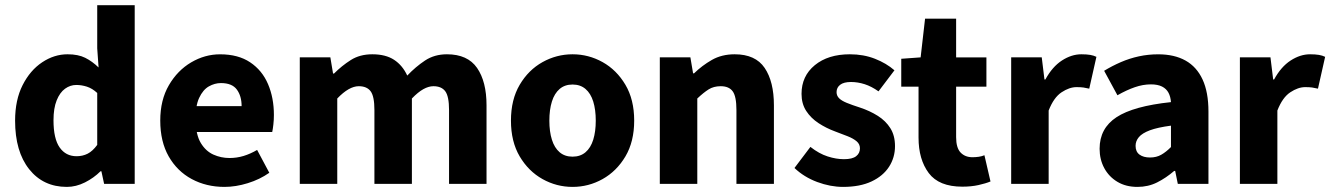

<svg xmlns="http://www.w3.org/2000/svg" viewBox="-20 -721 5217 753"><path d="M242.1 12Q149.6 12 94.4 -57.4Q39.2 -126.9 39.2 -247.9Q39.2 -329 68.7 -387.2Q98.2 -445.3 145.4 -476.7Q192.7 -508.1 244.9 -508.1Q286.5 -508.1 314.2 -494.3Q341.9 -480.4 366.6 -456.4L361.3 -531.5V-700.6H508.3V0H388.3L377.7 -49.2H374.1Q348.2 -23.3 313.2 -5.6Q278.1 12 242.1 12ZM280.4 -108.3Q304.2 -108.3 323.9 -118.3Q343.5 -128.4 361.3 -152.7V-356.4Q341.9 -374.3 320.9 -381.1Q299.9 -387.8 279.2 -387.8Q255.4 -387.8 235.1 -373.1Q214.7 -358.3 202.3 -327.5Q189.8 -296.7 189.8 -249.5Q189.8 -176.9 214 -142.6Q238.1 -108.3 280.4 -108.3Z M860.4 12Q789.1 12 731.9 -18.8Q674.8 -49.6 641.6 -107.6Q608.5 -165.7 608.5 -248.2Q608.5 -328.8 642.4 -386.9Q676.2 -444.9 729.9 -476.5Q783.6 -508 843.2 -508Q914.2 -508 961.1 -476.6Q1008.1 -445.2 1031.1 -391.3Q1054.2 -337.4 1054.2 -270Q1054.2 -250.6 1052.1 -232.6Q1050.1 -214.5 1047.6 -203.3H722.5L721.4 -304.7H927.6Q927.6 -344.3 908.9 -369.7Q890.2 -395.2 846.4 -395.2Q822.3 -395.2 799.1 -382.2Q776 -369.1 761 -337Q746 -305 747.2 -248.2Q748.3 -191.9 767.7 -159.9Q787.2 -127.9 817.1 -114.6Q847 -101.3 880 -101.3Q908.6 -101.3 935.4 -109.4Q962.2 -117.6 988.4 -133L1036.2 -43.4Q998.8 -17.1 951.7 -2.6Q904.6 12 860.4 12Z M1155.7 0V-496.1H1275.6L1286.2 -432.5H1289.9Q1320.4 -463.1 1355.9 -485.6Q1391.3 -508.1 1440.2 -508.1Q1492.6 -508.1 1525.6 -486.4Q1558.6 -464.7 1577.2 -424.6Q1610.1 -459.2 1647 -483.7Q1683.9 -508.1 1732.9 -508.1Q1813.8 -508.1 1851 -454.6Q1888.1 -401 1888.1 -308V0H1741.1V-289.2Q1741.1 -342.8 1726.4 -362.9Q1711.6 -382.9 1679.8 -382.9Q1661.1 -382.9 1640.2 -371.3Q1619.3 -359.6 1595.4 -334.7V0H1448.4V-289.2Q1448.4 -342.8 1433.7 -362.9Q1418.9 -382.9 1387.1 -382.9Q1348.8 -382.9 1302.7 -334.7V0Z M2225.5 12Q2162.8 12 2107.7 -18.7Q2052.6 -49.5 2018.2 -107.5Q1983.9 -165.6 1983.9 -247.9Q1983.9 -330.4 2018.2 -388.5Q2052.6 -446.7 2107.7 -477.4Q2162.8 -508.1 2225.5 -508.1Q2288.3 -508.1 2343.3 -477.4Q2398.3 -446.7 2432.8 -388.5Q2467.2 -330.4 2467.2 -247.9Q2467.2 -165.6 2432.8 -107.5Q2398.3 -49.5 2343.3 -18.7Q2288.3 12 2225.5 12ZM2225.5 -106.6Q2255.9 -106.6 2276.3 -123.9Q2296.7 -141.2 2306.6 -173.1Q2316.5 -205 2316.5 -247.9Q2316.5 -290.8 2306.6 -322.8Q2296.7 -354.7 2276.3 -372.1Q2255.9 -389.5 2225.5 -389.5Q2195.1 -389.5 2174.8 -372.1Q2154.5 -354.7 2144.5 -322.8Q2134.5 -290.8 2134.5 -247.9Q2134.5 -205 2144.5 -173.1Q2154.5 -141.2 2174.8 -123.9Q2195.1 -106.6 2225.5 -106.6Z M2567.7 0V-496.1H2687.6L2698.2 -433.3H2701.9Q2733.3 -463.9 2771.9 -486Q2810.6 -508.1 2861.3 -508.1Q2942.7 -508.1 2978.9 -454.6Q3015.2 -401 3015.2 -308V0H2868.2V-289.2Q2868.2 -342.8 2853.5 -362.9Q2838.9 -382.9 2806.5 -382.9Q2778.8 -382.9 2759.1 -370.4Q2739.4 -358 2714.7 -334.7V0Z M3286.3 12Q3236.7 12 3185 -7.2Q3133.2 -26.5 3095.8 -62.2L3158.3 -144.9Q3192.4 -118.2 3225.9 -107.5Q3259.3 -96.7 3289.9 -96.7Q3322.8 -96.7 3337.7 -108.4Q3352.6 -120 3352.6 -139.4Q3352.6 -155.8 3339.5 -166.9Q3326.3 -178 3304.6 -186.6Q3282.9 -195.3 3255.7 -205.3Q3220.3 -218.3 3190.3 -238Q3160.2 -257.7 3141.8 -286Q3123.5 -314.3 3123.5 -352.8Q3123.5 -422.6 3175.6 -465.4Q3227.7 -508.1 3313 -508.1Q3366.8 -508.1 3411.6 -490.5Q3456.3 -472.9 3487.9 -445.3L3425.4 -362.7Q3398.1 -382.1 3371.1 -390.8Q3344.1 -399.4 3317.6 -399.4Q3288.9 -399.4 3274.9 -388.4Q3260.9 -377.5 3260.9 -359.8Q3260.9 -345.6 3270.8 -335.7Q3280.6 -325.9 3301.1 -317.5Q3321.7 -309.1 3353.2 -299Q3391.2 -286.4 3422.4 -266.8Q3453.6 -247.2 3471.9 -218.2Q3490.1 -189.2 3490.1 -148Q3490.1 -103.1 3466.7 -66.9Q3443.4 -30.8 3398.1 -9.4Q3352.8 12 3286.3 12Z M3754.1 11.1Q3662.4 11.1 3622.4 -42.3Q3582.4 -95.7 3582.4 -181.4V-381H3514.6V-490.5L3590.6 -496L3608 -647.8H3729.8V-496H3848.6V-381H3729.8V-183.1Q3729.8 -141.2 3747.3 -122.8Q3764.9 -104.4 3793.7 -104.4Q3806.2 -104.4 3818.3 -106.1Q3830.5 -107.8 3840.8 -112.2L3864.6 -9.3Q3845.6 -1.4 3817.4 4.8Q3789.1 11.1 3754.1 11.1Z M3945.7 0V-496.1H4065.6L4076.2 -409.4H4079.9Q4107 -459.2 4144.7 -483.7Q4182.4 -508.1 4220.8 -508.1Q4241.9 -508.1 4255.8 -505.7Q4269.6 -503.3 4280 -498.1L4251.9 -373.3Q4239.6 -376.3 4229 -377.8Q4218.4 -379.3 4202 -379.3Q4173.9 -379.3 4143.3 -359Q4112.6 -338.7 4092.7 -287.5V0Z M4440.8 12Q4395.5 12 4362.2 -8Q4329 -27.9 4310.7 -61.8Q4292.5 -95.7 4292.5 -137.6Q4292.5 -217.8 4358.9 -261.4Q4425.4 -305 4572.4 -320.5Q4570.9 -341.6 4562.7 -357.2Q4554.4 -372.9 4537.5 -381.5Q4520.5 -390.1 4493.6 -390.1Q4462.7 -390.1 4430.7 -379Q4398.7 -368 4362.4 -347.4L4310.3 -443.4Q4341.8 -462.6 4376 -477.4Q4410.2 -492.2 4446.8 -500.1Q4483.4 -508 4522.4 -508Q4585.6 -508 4629.5 -483.5Q4673.3 -459 4696.3 -409.3Q4719.4 -359.6 4719.4 -283.3V0H4599.2L4588.9 -50.6H4584.9Q4553.2 -23.2 4518.1 -5.6Q4483.1 12 4440.8 12ZM4490.2 -103.3Q4515.2 -103.3 4534.2 -114.1Q4553.3 -124.9 4572.4 -144.3V-228.2Q4520 -221.3 4489.7 -210Q4459.4 -198.6 4446.5 -183.2Q4433.6 -167.8 4433.6 -149Q4433.6 -125.8 4449.2 -114.5Q4464.7 -103.3 4490.2 -103.3Z M4842.7 0V-496.1H4962.6L4973.2 -409.4H4976.9Q5004 -459.2 5041.7 -483.7Q5079.4 -508.1 5117.8 -508.1Q5138.9 -508.1 5152.8 -505.7Q5166.6 -503.3 5177 -498.1L5148.9 -373.3Q5136.6 -376.3 5126 -377.8Q5115.4 -379.3 5099 -379.3Q5070.9 -379.3 5040.3 -359Q5009.6 -338.7 4989.7 -287.5V0Z"/></svg>

Font: Source Sans 3
Style: Regular
Weight: 200
Designer: Paul D. Hunt
Foundry: Adobe
Version: Version 3.046;hotconv 1.0.118;makeotfexe 2.5.65603